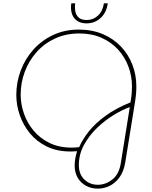

<svg xmlns="http://www.w3.org/2000/svg" viewBox="-20 -894 903 1142"><path d="M561 228Q523 228 491.5 211Q460 194 442 163Q424 132 424 90Q424 67 429 42.5Q434 18 438 5Q428 6 418.5 6.5Q409 7 398 7Q319 7 258.5 -22.5Q198 -52 158 -101Q118 -150 97.5 -209.5Q77 -269 77 -329Q77 -405 103.5 -475Q130 -545 179 -599.5Q228 -654 296.5 -686Q365 -718 448 -718Q528 -718 591.5 -691Q655 -664 699.5 -617Q744 -570 767.5 -509Q791 -448 791 -380Q791 -355 789 -333.5Q787 -312 784 -293L725 72Q716 126 691 160.5Q666 195 632 211.5Q598 228 561 228ZM562 205Q609 205 649 173Q689 141 699 74L752 -257Q709 -242 657 -210.5Q605 -179 557.5 -133.5Q510 -88 479.5 -32Q449 24 449 88Q449 142 481.5 173.5Q514 205 562 205ZM406 -16Q417 -16 427.5 -16.5Q438 -17 451 -19Q470 -64 508 -112Q546 -160 607.5 -205Q669 -250 756 -285L759 -304Q762 -321 763.5 -341Q765 -361 765 -379Q765 -442 743.5 -499Q722 -556 681.5 -600Q641 -644 583 -669.5Q525 -695 452 -695Q373 -695 308.5 -665.5Q244 -636 198 -584.5Q152 -533 127.5 -467.5Q103 -402 103 -331Q103 -275 122 -219.5Q141 -164 179 -118Q217 -72 274 -44Q331 -16 406 -16ZM495 -755Q460 -755 438 -770.5Q416 -786 407.5 -813Q399 -840 404 -874H427Q424 -852 427.5 -829Q431 -806 447 -790.5Q463 -775 496 -775Q534 -775 562.5 -801Q591 -827 598 -874H621Q613 -818 578 -786.5Q543 -755 495 -755Z"/></svg>

Font: MuseoModerno Thin
Style: Italic
Weight: 100
Italic angle: -9°
Designer: Pablo Cosgaya, Héctor Gatti, Marcela Romero, and the Authors of The MuseoModerno Project.
Foundry: Omnibus-Type Team
Version: Version 1.003